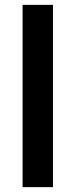

<svg xmlns="http://www.w3.org/2000/svg" viewBox="-20 -770 311 790"><path d="M72.9 0V-750H197.9V0Z"/></svg>

Font: Vladivostok Bold
Style: Regular
Weight: 700
Width: 4
Designer: Michael Sharanda
Foundry: Michael Sharanda
Version: Version 1.005